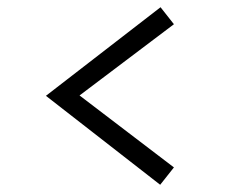

<svg xmlns="http://www.w3.org/2000/svg" viewBox="-20 -614 640 531"><path d="M423 -103 107 -349 424 -594 461 -547 200 -350 461 -151Z"/></svg>

Font: Red Hat Mono VF Light
Style: Regular
Weight: 300
Monospace: yes
Designer: Pentagram, MCKL
Foundry: Pentagram, MCKL
Version: Version 1.023